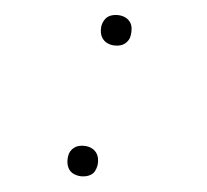

<svg xmlns="http://www.w3.org/2000/svg" viewBox="-44 -585 689 640"><g transform="rotate(5 300.0 -265.0)"><path d="M324 -436Q312 -436 301 -440.5Q290 -445 283 -454Q276 -463 274 -475Q272 -487 274 -499Q276 -508 280.5 -516Q285 -524 292 -529Q299 -534 307.5 -536Q316 -538 324 -538Q337 -538 348 -533.5Q359 -529 366 -520Q373 -511 374.5 -499Q376 -487 374 -475Q373 -466 368.5 -458.5Q364 -451 357 -445.5Q350 -440 341.5 -438Q333 -436 324 -436ZM251 8Q239 8 227.5 3.5Q216 -1 209.5 -10Q203 -19 201 -31Q199 -43 201 -55Q202 -64 206.5 -71.5Q211 -79 218 -84.5Q225 -90 233.5 -92Q242 -94 251 -94Q263 -94 274 -89.5Q285 -85 292 -76Q299 -67 301 -55Q303 -43 301 -31Q299 -22 295 -14Q291 -6 283.5 -1Q276 4 267.5 6Q259 8 251 8Z"/></g></svg>

Font: Iosevka Curly Slab XLtEx
Style: Italic
Weight: 200
Width: 7
Italic angle: -9°
Monospace: yes
Designer: Belleve Invis
Foundry: Belleve Invis
Version: Version 11.1.0; ttfautohint (v1.8.3)